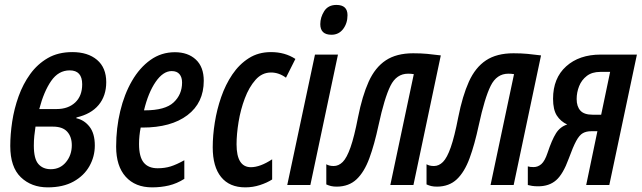

<svg xmlns="http://www.w3.org/2000/svg" viewBox="-20 -766 2657 795"><path d="M177.7 9.8Q109.9 9.8 66.2 -32.2Q22.5 -74.2 22.5 -161.6Q22.5 -209 30.5 -262.5Q38.6 -315.9 56.9 -366.9Q75.2 -418 105 -459.2Q134.8 -500.5 177.7 -525.4Q220.7 -550.3 279.3 -550.3Q343.8 -550.3 381.8 -518.1Q419.9 -485.8 419.9 -425.8Q419.9 -369.1 388.4 -331.3Q356.9 -293.5 296.9 -279.8L295.9 -276.4Q328.6 -269.5 350.6 -241.5Q372.6 -213.4 372.6 -163.6Q372.6 -117.7 350.3 -78.1Q328.1 -38.6 284.7 -14.4Q241.2 9.8 177.7 9.8ZM142.6 -314.5H214.4Q262.2 -314.5 291.3 -341.6Q320.3 -368.7 320.3 -417Q320.3 -474.6 268.6 -474.6Q222.2 -474.6 191.9 -430.9Q161.6 -387.2 142.6 -314.5ZM190.4 -65.4Q229 -65.4 253.2 -94.7Q277.3 -124 277.3 -164.6Q277.3 -199.7 258.3 -220.7Q239.3 -241.7 199.2 -241.7H127Q124 -222.7 122.1 -203.6Q120.1 -184.6 120.1 -163.1Q120.1 -108.4 138.9 -86.9Q157.7 -65.4 190.4 -65.4Z M609.9 9.8Q540 9.8 500.5 -34.2Q460.9 -78.1 460.9 -158.7Q460.9 -235.4 477.8 -305.7Q494.6 -376 526.4 -430.9Q558.1 -485.8 603 -517.8Q647.9 -549.8 704.1 -549.8Q758.3 -549.8 791 -519.3Q823.7 -488.8 823.7 -431.6Q823.7 -340.3 756.1 -289.1Q688.5 -237.8 569.8 -237.8H562.5Q555.7 -203.6 555.7 -169.9Q555.7 -116.7 575 -93Q594.2 -69.3 632.8 -69.3Q662.1 -69.3 686.5 -76.9Q710.9 -84.5 743.2 -102.5V-25.4Q712.4 -5.9 679.4 2Q646.5 9.8 609.9 9.8ZM576.2 -309.1H579.6Q663.6 -309.1 698.7 -341.8Q733.9 -374.5 733.9 -424.3Q733.9 -446.3 723.1 -459Q712.4 -471.7 690.9 -471.7Q655.3 -471.7 624.5 -427Q593.8 -382.3 576.2 -309.1Z M995.6 9.8Q930.2 9.8 895.5 -33Q860.8 -75.7 860.8 -156.2Q860.8 -204.6 869.4 -258.5Q877.9 -312.5 895.8 -364Q913.6 -415.5 942.1 -457.8Q970.7 -500 1010.3 -525.1Q1049.8 -550.3 1102.1 -550.3Q1159.7 -550.3 1203.1 -522L1164.1 -444.3Q1134.8 -465.8 1102.1 -465.8Q1064.9 -465.8 1038.1 -435.5Q1011.2 -405.3 993.7 -358.6Q976.1 -312 967.8 -261Q959.5 -210 959.5 -168.5Q959.5 -73.7 1019 -73.7Q1057.1 -73.7 1106.9 -106.4V-22.9Q1085.9 -9.3 1056.6 0.2Q1027.3 9.8 995.6 9.8Z M1352.5 -622.1Q1306.2 -622.1 1306.2 -666Q1306.2 -694.3 1322.5 -720Q1338.9 -745.6 1373 -745.6Q1418.9 -745.6 1418.9 -703.1Q1418.9 -669.9 1400.9 -646Q1382.8 -622.1 1352.5 -622.1ZM1169.4 0 1284.2 -540H1379.4L1265.1 0Z M1375 6.8Q1360.4 6.8 1350.6 4.4Q1340.8 2 1331.1 -2.4V-85.9Q1342.8 -78.6 1361.8 -78.6Q1382.3 -78.6 1399.2 -95.5Q1416 -112.3 1431.4 -156Q1446.8 -199.7 1462.4 -280.3Q1480 -369.1 1506.6 -428Q1533.2 -486.8 1577.4 -516.1Q1621.6 -545.4 1690.9 -545.4Q1722.7 -545.4 1748.5 -543Q1774.4 -540.5 1805.2 -536.6L1691.9 0H1596.2L1693.4 -459Q1681.6 -460.9 1669.9 -460.9Q1621.6 -460.9 1596.7 -410.6Q1571.8 -360.4 1547.4 -247.6Q1530.3 -167.5 1509.3 -110.6Q1488.3 -53.7 1456.5 -23.7Q1424.8 6.3 1375 6.8Z M1790 6.8Q1775.4 6.8 1765.6 4.4Q1755.9 2 1746.1 -2.4V-85.9Q1757.8 -78.6 1776.9 -78.6Q1797.4 -78.6 1814.2 -95.5Q1831.1 -112.3 1846.4 -156Q1861.8 -199.7 1877.4 -280.3Q1895 -369.1 1921.6 -428Q1948.2 -486.8 1992.4 -516.1Q2036.6 -545.4 2106 -545.4Q2137.7 -545.4 2163.6 -543Q2189.5 -540.5 2220.2 -536.6L2106.9 0H2011.2L2108.4 -459Q2096.7 -460.9 2085 -460.9Q2036.6 -460.9 2011.7 -410.6Q1986.8 -360.4 1962.4 -247.6Q1945.3 -167.5 1924.3 -110.6Q1903.3 -53.7 1871.6 -23.7Q1839.8 6.3 1790 6.8Z M2208.5 5.4Q2193.4 5.4 2182.9 3.7Q2172.4 2 2165.5 0V-77.1Q2173.8 -74.2 2189.5 -74.2Q2207.5 -74.2 2221.7 -86.7Q2235.8 -99.1 2247.1 -132.8Q2265.1 -187 2282.2 -214.1Q2299.3 -241.2 2328.6 -250.5Q2301.3 -263.2 2285.6 -287.6Q2270 -312 2270 -356.9Q2270 -442.4 2324.2 -491.2Q2378.4 -540 2467.3 -540H2617.2L2502.9 0H2407.2L2453.6 -222.7H2428.7Q2407.7 -222.7 2393.3 -214.6Q2378.9 -206.5 2365.7 -182.1Q2352.5 -157.7 2335 -109.4Q2311.5 -44.9 2282.7 -19.8Q2253.9 5.4 2208.5 5.4ZM2434.1 -291H2469.2L2506.3 -468.3H2465.3Q2431.6 -468.3 2409.9 -451.7Q2388.2 -435.1 2377.9 -409.2Q2367.7 -383.3 2367.7 -356Q2367.7 -325.2 2383.1 -308.1Q2398.4 -291 2434.1 -291Z"/></svg>

Font: Open Sans Condensed SemiBold
Style: Italic
Weight: 600
Width: 3
Italic angle: -12°
Designer: Monotype Design Team
Foundry: Monotype Imaging Inc.
Version: Version 3.000; ttfautohint (v1.8.4)